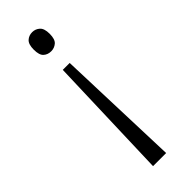

<svg xmlns="http://www.w3.org/2000/svg" viewBox="-241 -565 767 767"><g transform="rotate(-45 142.0 -182.0)"><path d="M161 -349 179 178H105L122 -349ZM142 -542Q160 -542 173.5 -530Q187 -518 187 -488Q187 -457 173.5 -445.5Q160 -434 142 -434Q123 -434 110 -445.5Q97 -457 97 -488Q97 -518 110 -530Q123 -542 142 -542Z"/></g></svg>

Font: Noto Serif Lao SemiCondensed Light
Style: Regular
Weight: 300
Width: 4
Designer: Monotype Design Team
Foundry: Monotype Imaging Inc.
Version: Version 2.003; ttfautohint (v1.8.4.7-5d5b)